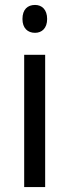

<svg xmlns="http://www.w3.org/2000/svg" viewBox="-20 -758 281 778"><path d="M122 -738C92 -738 71 -720 71 -681C71 -644 92 -625 122 -625C150 -625 171 -644 171 -681C171 -719 150 -738 122 -738ZM163 -536H78V0H163Z"/></svg>

Font: Noto Sans Malayalam SemiCondensed
Style: Regular
Weight: 400
Width: 4
Designer: Jelle Bosma - Monotype Design Team
Foundry: Monotype Imaging Inc.
Version: Version 2.104